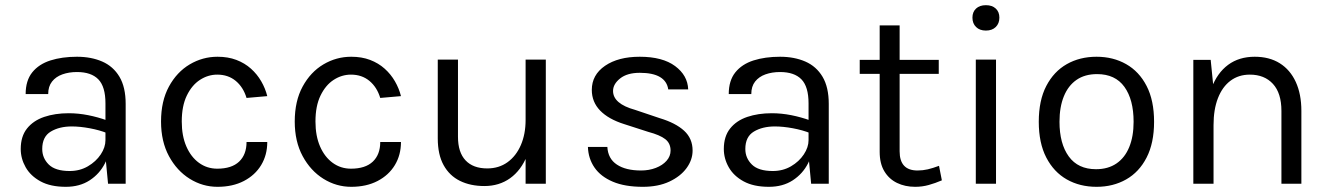

<svg xmlns="http://www.w3.org/2000/svg" viewBox="-20 -709 5128 741"><path d="M397 0 387 -105V-310Q387 -374.5 359.5 -402.8Q332 -431 277 -431Q246 -431 220.8 -422Q195.5 -413 180.8 -394.2Q166 -375.5 166 -346H79Q79 -398 104.5 -429.8Q130 -461.5 174.8 -475.8Q219.5 -490 277 -490Q332 -490 374.5 -471.5Q417 -453 441 -412.8Q465 -372.5 465 -308V0ZM234 12Q175 12 136.5 -9Q98 -30 79 -63.5Q60 -97 60 -134Q60 -182.5 84.2 -213Q108.5 -243.5 150.5 -257.8Q192.5 -272 245 -272Q282.5 -272 320.2 -264.5Q358 -257 394 -244V-195Q364 -207 326.2 -214Q288.5 -221 257 -221Q209 -221 176 -201.2Q143 -181.5 143 -134Q143 -99 168.2 -74Q193.5 -49 249 -49Q288 -49 319.2 -67.2Q350.5 -85.5 368.8 -113Q387 -140.5 387 -168H406Q406 -120 385.2 -79Q364.5 -38 326 -13Q287.5 12 234 12Z M819.5 12Q762 12 712.2 -19Q662.5 -50 632 -106.5Q601.5 -163 601.5 -240Q601.5 -319 632 -375Q662.5 -431 712.2 -460.5Q762 -490 819.5 -490Q860 -490 892.2 -477.8Q924.5 -465.5 948.5 -444Q972.5 -422.5 988.2 -395.2Q1004 -368 1011.5 -338L931.5 -331Q919 -372.5 889.8 -396.8Q860.5 -421 818.5 -421Q783 -421 751.8 -400.8Q720.5 -380.5 701 -340.2Q681.5 -300 681.5 -240Q681.5 -184.5 699.2 -143.8Q717 -103 748 -80.5Q779 -58 818.5 -58Q874 -58 902.8 -85.2Q931.5 -112.5 931.5 -161H1011.5Q1011.5 -111 988 -72Q964.5 -33 921.2 -10.5Q878 12 819.5 12Z M1335.5 12Q1278 12 1228.2 -19Q1178.5 -50 1148 -106.5Q1117.5 -163 1117.5 -240Q1117.5 -319 1148 -375Q1178.5 -431 1228.2 -460.5Q1278 -490 1335.5 -490Q1376 -490 1408.2 -477.8Q1440.5 -465.5 1464.5 -444Q1488.5 -422.5 1504.2 -395.2Q1520 -368 1527.5 -338L1447.5 -331Q1435 -372.5 1405.8 -396.8Q1376.5 -421 1334.5 -421Q1299 -421 1267.8 -400.8Q1236.5 -380.5 1217 -340.2Q1197.5 -300 1197.5 -240Q1197.5 -184.5 1215.2 -143.8Q1233 -103 1264 -80.5Q1295 -58 1334.5 -58Q1390 -58 1418.8 -85.2Q1447.5 -112.5 1447.5 -161H1527.5Q1527.5 -111 1504 -72Q1480.5 -33 1437.2 -10.5Q1394 12 1335.5 12Z M2008.5 -479H2086.5V0H2008.5ZM1669.5 -479H1747.5V-181Q1747.5 -121 1776.8 -90Q1806 -59 1860.5 -59Q1905.5 -59 1938.8 -83Q1972 -107 1990.2 -149.2Q2008.5 -191.5 2008.5 -246H2037.5Q2037.5 -165.5 2014.2 -108.5Q1991 -51.5 1948.8 -21.2Q1906.5 9 1849.5 9Q1795.5 9 1755 -11Q1714.5 -31 1692 -71.8Q1669.5 -112.5 1669.5 -175Z M2461 12Q2391.5 12 2345 -7.8Q2298.5 -27.5 2274.5 -62.2Q2250.5 -97 2249 -142H2324Q2326.5 -96.5 2360.8 -73.8Q2395 -51 2454 -51Q2485 -51 2511 -61Q2537 -71 2552.5 -88.5Q2568 -106 2568 -128Q2568 -156 2547.5 -172Q2527 -188 2482 -200L2389 -230Q2328.5 -249 2296.2 -282.2Q2264 -315.5 2264 -362Q2264 -420 2315 -455Q2366 -490 2449 -490Q2537 -490 2585.5 -454Q2634 -418 2636 -364H2559Q2554.5 -395.5 2527 -411.8Q2499.5 -428 2449 -428Q2400.5 -428 2373.2 -406.2Q2346 -384.5 2346 -358Q2346 -308.5 2431 -285L2526 -253Q2587.5 -234.5 2620.2 -204.5Q2653 -174.5 2653 -128Q2653 -92 2629.5 -60Q2606 -28 2563 -8Q2520 12 2461 12Z M3110.5 0 3100.5 -105V-310Q3100.5 -374.5 3073 -402.8Q3045.5 -431 2990.5 -431Q2959.5 -431 2934.2 -422Q2909 -413 2894.2 -394.2Q2879.5 -375.5 2879.5 -346H2792.5Q2792.5 -398 2818 -429.8Q2843.5 -461.5 2888.2 -475.8Q2933 -490 2990.5 -490Q3045.5 -490 3088 -471.5Q3130.5 -453 3154.5 -412.8Q3178.5 -372.5 3178.5 -308V0ZM2947.5 12Q2888.5 12 2850 -9Q2811.5 -30 2792.5 -63.5Q2773.5 -97 2773.5 -134Q2773.5 -182.5 2797.8 -213Q2822 -243.5 2864 -257.8Q2906 -272 2958.5 -272Q2996 -272 3033.8 -264.5Q3071.5 -257 3107.5 -244V-195Q3077.5 -207 3039.8 -214Q3002 -221 2970.5 -221Q2922.5 -221 2889.5 -201.2Q2856.5 -181.5 2856.5 -134Q2856.5 -99 2881.8 -74Q2907 -49 2962.5 -49Q3001.5 -49 3032.8 -67.2Q3064 -85.5 3082.2 -113Q3100.5 -140.5 3100.5 -168H3119.5Q3119.5 -120 3098.8 -79Q3078 -38 3039.5 -13Q3001 12 2947.5 12Z M3512 12Q3473 12 3442 -3Q3411 -18 3393 -48Q3375 -78 3375 -123V-611H3452V-125Q3452 -51 3521 -51Q3541.5 -51 3560.8 -55.5Q3580 -60 3604 -69L3615 -13Q3589.5 -2 3564.2 5Q3539 12 3512 12ZM3298 -424V-478H3603V-424Z M3785 -591Q3761 -591 3747 -604.8Q3733 -618.5 3733 -641Q3733 -663 3747 -676Q3761 -689 3785 -689Q3809 -689 3823 -676Q3837 -663 3837 -641Q3837 -618.5 3823 -604.8Q3809 -591 3785 -591ZM3746 0V-479H3824V0Z M4212 12Q4147.5 12 4097.2 -16.5Q4047 -45 4018 -101Q3989 -157 3989 -239Q3989 -321.5 4018 -377.2Q4047 -433 4097.2 -461.5Q4147.5 -490 4212 -490Q4276 -490 4326.2 -461.5Q4376.5 -433 4405.2 -377.2Q4434 -321.5 4434 -239Q4434 -157 4405.2 -101Q4376.5 -45 4326.2 -16.5Q4276 12 4212 12ZM4210 -56Q4256.5 -56 4289 -78.2Q4321.5 -100.5 4338.2 -141.5Q4355 -182.5 4355 -239Q4355 -324.5 4319.5 -373.8Q4284 -423 4214 -423Q4167 -423 4134.8 -400.8Q4102.5 -378.5 4085.8 -337.2Q4069 -296 4069 -239Q4069 -154.5 4104.8 -105.2Q4140.5 -56 4210 -56Z M4925.5 0V-281Q4925.5 -349.5 4892.8 -385.2Q4860 -421 4803.5 -421Q4760.5 -421 4729 -397.5Q4697.5 -374 4680.5 -330.2Q4663.5 -286.5 4663.5 -226H4633.5Q4633.5 -309.5 4655.5 -368.5Q4677.5 -427.5 4719.8 -458.8Q4762 -490 4822.5 -490Q4879 -490 4919.2 -464.8Q4959.5 -439.5 4981 -392.5Q5002.5 -345.5 5002.5 -281V0ZM4585.5 0V-478H4652.5L4663.5 -368V0Z"/></svg>

Font: Karla
Style: Regular
Weight: 400
Designer: Jonathan Pinhorn
Version: Version 2.004;gftools[0.9.33]